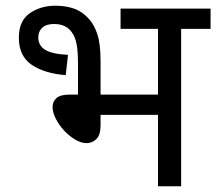

<svg xmlns="http://www.w3.org/2000/svg" viewBox="-20 -652 757 672"><path d="M174 -632Q211 -632 240 -621.5Q269 -611 291 -586Q309 -567 320.5 -533Q332 -499 332 -437V-321H533V-551H402V-622H717V-551H614V0H533V-250H332V-213Q332 -180 317.5 -165.5Q303 -151 283 -151Q264 -151 243 -163.5Q222 -176 204 -195.5Q186 -215 175 -237Q164 -259 164 -278Q164 -296 177.5 -308.5Q191 -321 224 -321H253V-426Q253 -473 248 -498Q243 -523 232 -538Q212 -568 169 -568Q142 -568 128 -555Q114 -542 114 -521Q114 -493 137.5 -478Q161 -463 218 -460L210 -389Q135 -395 90.5 -425.5Q46 -456 46 -520Q46 -579 84 -605.5Q122 -632 174 -632Z"/></svg>

Font: Go Noto Current
Style: Regular
Weight: 400
Designer: Monotype Design Team
Foundry: Monotype Imaging Inc.
Version: Version 2.007; ttfautohint (v1.8) -l 8 -r 50 -G 200 -x 14 -D